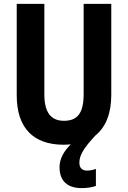

<svg xmlns="http://www.w3.org/2000/svg" viewBox="-20 -734 658 987"><path d="M388 102C388 64 411 26 471 -38C524 -81 552 -151 552 -246V-714H410V-250C410 -154 379 -113 309 -113C243 -113 208 -154 208 -249V-714H66V-243C66 -77 151 10 307 10C320 10 332 9 344 8C306 45 286 85 286 125C286 194 324 233 400 233C426 233 453 229 473 222V134C463 139 442 143 427 143C404 143 388 131 388 102Z"/></svg>

Font: Noto Sans Georgian Condensed Bold
Style: Regular
Weight: 700
Width: 3
Designer: Monotype Design Team, Akaki Razmadze
Foundry: Google LLC
Version: Version 2.005